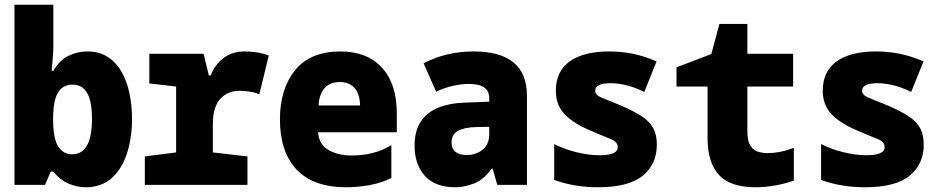

<svg xmlns="http://www.w3.org/2000/svg" viewBox="-20 -780 3981 810"><path d="M342 10Q306 10 270 -5Q234 -20 205 -56H194L170 0H41V-760H205V-582Q205 -566 203 -542Q201 -518 198 -481H205Q230 -525 268 -544Q306 -563 348 -563Q399 -563 435 -539.5Q471 -516 493.5 -476Q516 -436 526.5 -385Q537 -334 537 -279Q537 -200 516 -134Q495 -68 451.5 -29Q408 10 342 10ZM284 -129Q325 -129 346.5 -165.5Q368 -202 368 -279Q368 -353 347.5 -388Q327 -423 285 -423Q245 -423 224.5 -389Q204 -355 204 -278Q204 -197 225 -163Q246 -129 284 -129Z M591 0V-120L723 -137V-415L610 -428V-553H839L861 -462H869Q885 -505 921.5 -534Q958 -563 1013 -563Q1028 -563 1053.5 -560.5Q1079 -558 1114 -546L1074 -382Q1057 -390 1033 -393.5Q1009 -397 993 -397Q940 -397 909 -362.5Q878 -328 878 -258V-137L1024 -120V0Z M1440 10Q1302 10 1231.5 -64.5Q1161 -139 1161 -276Q1161 -406 1225.5 -484.5Q1290 -563 1416 -563Q1528 -563 1591 -495Q1654 -427 1654 -300V-222H1322Q1325 -171 1365.5 -147.5Q1406 -124 1464 -124Q1511 -124 1553.5 -135Q1596 -146 1631 -168V-29Q1588 -8 1539 1Q1490 10 1440 10ZM1499 -335Q1498 -384 1475.5 -409Q1453 -434 1414 -434Q1371 -434 1348.5 -407Q1326 -380 1324 -335Z M1902 10Q1815 10 1772 -38.5Q1729 -87 1729 -165Q1729 -228 1755.5 -267.5Q1782 -307 1829.5 -326Q1877 -345 1939 -347L2044 -351V-366Q2044 -426 1958 -426Q1927 -426 1891 -418Q1855 -410 1820 -393L1767 -513Q1863 -563 1978 -563Q2203 -563 2203 -376V0H2078L2058 -69H2055Q2019 -20 1977.5 -5Q1936 10 1902 10ZM1949 -126Q1987 -126 2015.5 -148Q2044 -170 2044 -215V-245L1991 -244Q1939 -243 1912 -228Q1885 -213 1885 -179Q1885 -152 1902 -139Q1919 -126 1949 -126Z M2502 10Q2454 10 2408 2.5Q2362 -5 2318 -21V-172Q2365 -149 2415.5 -137Q2466 -125 2510 -125Q2545 -125 2565.5 -133Q2586 -141 2586 -160Q2586 -182 2554 -194.5Q2522 -207 2462 -233Q2394 -263 2359.5 -301Q2325 -339 2325 -397Q2325 -479 2383.5 -521Q2442 -563 2550 -563Q2599 -563 2648 -553.5Q2697 -544 2750 -521L2698 -392Q2658 -412 2622 -420.5Q2586 -429 2557 -429Q2491 -429 2491 -397Q2491 -379 2517 -368.5Q2543 -358 2604 -333Q2654 -311 2686.5 -290Q2719 -269 2735 -241Q2751 -213 2751 -170Q2751 -88 2692 -39Q2633 10 2502 10Z M3167 10Q3061 10 3013 -42Q2965 -94 2965 -199V-415H2834V-496L2981 -552L3015 -679H3133V-553H3326V-415H3133V-226Q3133 -183 3147 -163.5Q3161 -144 3180.5 -139Q3200 -134 3217 -134Q3241 -134 3266.5 -138.5Q3292 -143 3329 -156V-18Q3288 -4 3247 3Q3206 10 3167 10Z M3628 10Q3580 10 3534 2.5Q3488 -5 3444 -21V-172Q3491 -149 3541.5 -137Q3592 -125 3636 -125Q3671 -125 3691.5 -133Q3712 -141 3712 -160Q3712 -182 3680 -194.5Q3648 -207 3588 -233Q3520 -263 3485.5 -301Q3451 -339 3451 -397Q3451 -479 3509.5 -521Q3568 -563 3676 -563Q3725 -563 3774 -553.5Q3823 -544 3876 -521L3824 -392Q3784 -412 3748 -420.5Q3712 -429 3683 -429Q3617 -429 3617 -397Q3617 -379 3643 -368.5Q3669 -358 3730 -333Q3780 -311 3812.5 -290Q3845 -269 3861 -241Q3877 -213 3877 -170Q3877 -88 3818 -39Q3759 10 3628 10Z"/></svg>

Font: Noto Sans Mono SemiCondensed Black
Style: Regular
Weight: 900
Width: 4
Designer: Monotype Design Team
Foundry: Monotype Imaging Inc.
Version: Version 2.014; ttfautohint (v1.8.4.7-5d5b)